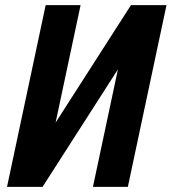

<svg xmlns="http://www.w3.org/2000/svg" viewBox="-20 -730 670 750"><path d="M7.4 0 158.4 -710H294.8L197.2 -251L491.6 -710H630.4L479.4 0H343L440.6 -459L146.2 0Z"/></svg>

Font: Geist Mono
Style: Italic
Weight: 400
Italic angle: -12°
Monospace: yes
Designer: Basement.studio, Andrés Briganti, Mateo Zaragoza
Foundry: Basement.studio, Vercel, Andrés Briganti, Guido Ferreyra, Mateo Zaragoza
Version: Version 1.500